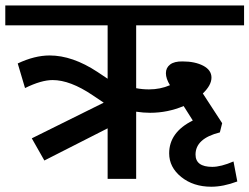

<svg xmlns="http://www.w3.org/2000/svg" viewBox="-35 -669 933 718"><path d="M755.3 29.3Q688.1 29.3 642.8 -7.1Q597.6 -43.5 597.6 -95.6Q597.6 -174.4 686 -218.4L651.7 -272.5Q592 -247.2 526.3 -247.2Q501.5 -247.2 474.2 -251.3V0H367.5V-189.1L130.9 -68.8L83.9 -151.7L352.9 -285.1L311.4 -312.9Q227.5 -369.6 161.8 -369.6Q119.3 -369.6 58.6 -339.7L31.3 -431.7Q94.5 -461.6 150.7 -461.6Q236.1 -461.6 329.6 -399.9L367.5 -374.6V-574.3H-15.2V-648.6H877.7V-574.3H474.2V-339.2Q497 -334.7 522.2 -334.7Q564.2 -334.7 600.6 -350.4Q585.4 -375.1 585.4 -395.3Q585.4 -415.6 601.1 -427.7Q616.8 -439.8 647.6 -439.3Q694.1 -439.3 725 -423.2Q755.8 -407 755.8 -378.7Q755.8 -350.4 723.5 -319.5L795.8 -208.3L787.2 -173.9Q696.2 -151.2 696.2 -91Q696.2 -45 758.8 -45Q791.2 -45 838.2 -65.2L852.4 9.6Q799.8 29.3 755.3 29.3Z"/></svg>

Font: Khula SemiBold
Style: Regular
Weight: 600
Designer: Erin McLaughlin, Steve Matteson
Version: Version 1.002;PS 1.0;hotconv 1.0.72;makeotf.lib2.5.5900; ttf